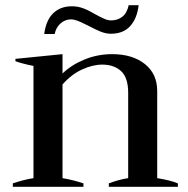

<svg xmlns="http://www.w3.org/2000/svg" viewBox="-20 -714 720 734"><path d="M189 -584H149Q156 -637 183.5 -663.5Q211 -690 255 -690Q278 -690 299 -682Q320 -674 345 -659Q367 -647 380 -641.5Q393 -636 405 -636Q429 -636 447 -649.5Q465 -663 472 -694H510Q504 -643 477.5 -614Q451 -585 404 -585Q385 -585 365 -593Q345 -601 317 -616Q312 -618 297 -625.5Q282 -633 271 -636.5Q260 -640 252 -640Q229 -640 211.5 -624.5Q194 -609 189 -584ZM660 -13V0H396V-13Q436 -28 470 -33V-359Q470 -417 443 -442Q416 -467 371 -467Q334 -467 293 -448Q252 -429 219 -391V-33Q260 -26 299 -13V0H29V-13Q70 -27 108 -33V-462Q67 -470 39 -480V-489L219 -507V-433Q253 -466 303 -486.5Q353 -507 409 -507Q486 -507 533.5 -469.5Q581 -432 581 -366V-33Q631 -25 660 -13Z"/></svg>

Font: Trirong Medium
Style: Regular
Weight: 500
Designer: Katatrad Team
Foundry: CadsonDemak
Version: Version 1.001